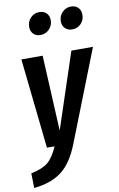

<svg xmlns="http://www.w3.org/2000/svg" viewBox="-125 -838 691 1112"><g transform="rotate(-10 220.5 -282.0)"><path d="M251 3Q210 110 147.5 158.5Q85 207 -17 217L-19 131Q47 117 80 90.5Q113 64 141 0H96L39 -529H164L186 -85L333 -529H460ZM116 -706Q116 -738 137 -759.5Q158 -781 188 -781Q215 -781 230.5 -765Q246 -749 246 -724Q246 -692 224.5 -670.5Q203 -649 173 -649Q147 -649 131.5 -665Q116 -681 116 -706ZM302 -706Q302 -738 323.5 -759.5Q345 -781 374 -781Q401 -781 416.5 -765Q432 -749 432 -724Q432 -691 411 -670Q390 -649 360 -649Q334 -649 318 -665Q302 -681 302 -706Z"/></g></svg>

Font: Fira Sans Extra Condensed Medium
Style: Italic
Weight: 500
Width: 3
Italic angle: -8°
Designer: Carrois Corporate & Edenspiekermann AG
Foundry: Carrois Corporate GbR & Edenspiekermann AG
Version: Version 4.203